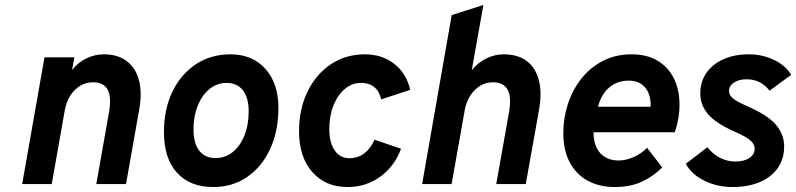

<svg xmlns="http://www.w3.org/2000/svg" viewBox="-20 -742 3210 774"><path d="M69.4 0 159.4 -511H279.8L270.4 -459.6Q294.4 -490.3 328.1 -506.6Q361.8 -523 399 -523Q454.5 -523 490.6 -495.9Q526.6 -468.9 540 -419.2Q553.5 -369.5 541.4 -301.6L488 0H368.2L419.2 -288.4Q430.1 -349.6 414.3 -379.9Q398.5 -410.2 355.8 -410.2Q313.3 -410.2 281.8 -379.3Q250.3 -348.4 241 -296.4L188.6 0Z M839.9 12Q745.5 12 693.2 -46Q640.9 -104.1 640.9 -209.6Q640.9 -301.8 675 -372.4Q709.1 -443 769.5 -483Q830 -523 908.9 -523Q997.5 -523 1049.9 -464.4Q1102.3 -405.7 1102.3 -307Q1102.3 -213.2 1068.9 -141.2Q1035.5 -69.2 976.3 -28.6Q917.1 12 839.9 12ZM849.1 -104.8Q888.1 -104.8 918.2 -129.1Q948.3 -153.4 965.4 -196.1Q982.5 -238.8 982.5 -293.8Q982.5 -348.1 959.1 -378Q935.8 -407.8 893.1 -407.8Q854.9 -407.8 824.8 -383.4Q794.6 -358.9 777.4 -316.5Q760.1 -274.1 760.1 -220Q760.1 -164.5 783.2 -134.7Q806.3 -104.8 849.1 -104.8Z M1381.1 12Q1291.7 12 1238.6 -48.8Q1185.5 -109.5 1185.5 -212Q1185.5 -302.5 1219.7 -372.7Q1253.9 -442.9 1313.8 -482.9Q1373.8 -523 1450.9 -523Q1520.3 -523 1569.6 -484.4Q1618.9 -445.8 1633.5 -379.8L1516.5 -341.2Q1509.6 -373.9 1488.8 -390.9Q1468.1 -407.8 1435.9 -407.8Q1399.2 -407.8 1370.1 -383.4Q1341 -358.9 1324.2 -316.7Q1307.5 -274.5 1307.5 -221Q1307.5 -167.1 1329.3 -135.6Q1351.1 -104.2 1388.3 -104.2Q1421.9 -104.2 1448.1 -123.5Q1474.2 -142.9 1489.7 -178.8L1596.7 -142.4Q1570.1 -70.7 1512.5 -29.4Q1455 12 1381.1 12Z M1681.7 0 1800.9 -681.2 1928.7 -722 1881.7 -458.6Q1905.5 -488.9 1939.6 -505.9Q1973.7 -523 2010.5 -523Q2067.2 -523 2103.2 -496.1Q2139.3 -469.3 2152.4 -418.5Q2165.5 -367.7 2152.5 -296.4L2099.5 0H1980.5L2031.5 -287Q2042.8 -349.7 2026.7 -379.9Q2010.6 -410.2 1967.3 -410.2Q1925.3 -410.2 1893.8 -378.7Q1862.2 -347.2 1853.3 -297L1800.5 0Z M2458.6 12Q2396.2 12 2349.6 -13.4Q2302.9 -38.7 2276.9 -87.2Q2250.8 -135.7 2250.8 -205.4Q2250.8 -266.4 2269.5 -323.2Q2288.2 -380 2323.8 -425.1Q2359.5 -470.2 2410.5 -496.6Q2461.5 -523 2526.2 -523Q2587.5 -523 2630.7 -497.4Q2673.8 -471.8 2696.5 -426.2Q2719.2 -380.6 2719.2 -320.4Q2719.2 -291.6 2714.3 -263.8Q2709.5 -235.9 2700.2 -208.8H2372.6Q2372.6 -172.2 2384.9 -146.8Q2397.2 -121.5 2419.8 -108.2Q2442.3 -95 2473.4 -95Q2503.5 -95 2534.7 -108.9Q2565.9 -122.8 2588.6 -146.2L2649.6 -67Q2613 -30.5 2566.8 -9.2Q2520.5 12 2458.6 12ZM2390.6 -311.6H2602.8Q2603.9 -343 2594.4 -366.6Q2584.8 -390.3 2564.7 -403.6Q2544.6 -417 2514.6 -417Q2483.3 -417 2458.3 -404.3Q2433.3 -391.6 2416 -367.9Q2398.7 -344.2 2390.6 -311.6Z M2932.7 12Q2891.3 12 2854 0.3Q2816.7 -11.3 2788.1 -32.5Q2759.6 -53.6 2744.5 -81.6L2831.5 -148.4Q2854.1 -120 2883.4 -105.4Q2912.7 -90.8 2943.9 -90.8Q2979.6 -90.8 3000.9 -105.2Q3022.3 -119.5 3022.3 -143.2Q3022.3 -160.6 3005.1 -175.8Q2987.9 -191 2942.3 -211Q2867.1 -244 2835.1 -280.9Q2803.1 -317.9 2803.1 -365.6Q2803.1 -412.7 2827.7 -448.1Q2852.3 -483.6 2896.4 -503.3Q2940.4 -523 2999.1 -523Q3053.7 -523 3100.4 -500.4Q3147.2 -477.9 3169.7 -440.4L3082.3 -376.4Q3047.4 -422.4 2989.5 -422.4Q2959 -422.4 2938.9 -409.2Q2918.9 -396.1 2918.9 -375.4Q2918.9 -359.2 2933.9 -346.1Q2949 -333 2993.3 -313.4Q3072.5 -279.2 3106.8 -240.4Q3141.1 -201.6 3141.1 -151.2Q3141.1 -76.6 3084.6 -32.3Q3028.1 12 2932.7 12Z"/></svg>

Font: Overpass
Style: Italic
Weight: 400
Italic angle: -10°
Designer: Delve Withrington, Dave Bailey, Thomas Jockin
Foundry: Delve Fonts LLC
Version: Version 4.000